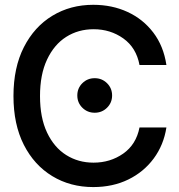

<svg xmlns="http://www.w3.org/2000/svg" viewBox="-20 -757 733 787"><path d="M362.3 9.8Q268.1 9.8 194.1 -35.2Q120.1 -80.1 77.6 -163.6Q35.2 -247.1 35.2 -363.3Q35.2 -480 77.9 -563.7Q120.6 -647.5 194.6 -692.4Q268.6 -737.3 362.3 -737.3Q439.5 -737.3 502.9 -708Q566.4 -678.7 608.4 -623.5Q650.4 -568.4 662.1 -490.7H551.8Q538.6 -561.5 485.6 -599.4Q432.6 -637.2 363.8 -637.2Q300.8 -637.2 251.2 -605.7Q201.7 -574.2 172.9 -512.9Q144 -451.7 144 -363.3Q144 -274.4 172.9 -213.6Q201.7 -152.8 251.2 -121.6Q300.8 -90.3 363.3 -90.3Q432.1 -90.3 485.1 -127.4Q538.1 -164.6 551.8 -234.4H662.1Q650.9 -162.6 610.1 -107.4Q569.3 -52.2 505.9 -21.2Q442.4 9.8 362.3 9.8ZM368.2 -294.9Q338.4 -294.9 317.6 -315.4Q296.9 -335.9 296.9 -365.7Q296.9 -395.5 317.6 -416Q338.4 -436.5 368.2 -436.5Q397.9 -436.5 418.7 -416Q439.5 -395.5 439.5 -365.7Q439.5 -335.9 418.7 -315.4Q397.9 -294.9 368.2 -294.9Z"/></svg>

Font: Inter Tight Medium
Style: Regular
Weight: 500
Designer: Rasmus Andersson
Foundry: rsms
Version: Version 3.004; ttfautohint (v1.8.4.7-5d5b)